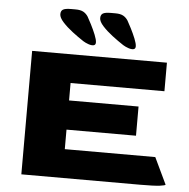

<svg xmlns="http://www.w3.org/2000/svg" viewBox="-55 -856 896 911"><g transform="rotate(5 393.0 -401.0)"><path d="M80 0V-588H722V-452H275V-369H606V-230H275V-137H706L766 -11Q766 -7 739 -3.5Q712 0 646 0ZM378 -654Q378 -667 368.5 -690.5Q359 -714 347 -737.5Q335 -761 328 -773Q319 -787 305.5 -794.5Q292 -802 268 -802H247Q219 -802 208.5 -795.5Q198 -789 198 -773Q198 -757 217.5 -735.5Q237 -714 264.5 -693Q292 -672 318 -655Q329 -648 343.5 -643Q358 -638 368 -640Q378 -642 378 -654ZM568 -652Q568 -665 558.5 -688.5Q549 -712 537 -735.5Q525 -759 518 -771Q509 -785 495.5 -792.5Q482 -800 458 -800H437Q409 -800 398.5 -793.5Q388 -787 388 -771Q388 -755 407.5 -733.5Q427 -712 454.5 -691Q482 -670 508 -653Q519 -646 533.5 -641Q548 -636 558 -638Q568 -640 568 -652Z"/></g></svg>

Font: Goldman
Style: Bold
Weight: 700
Designer: Jaikishan Patel
Version: Version 1.000; ttfautohint (v1.8.3)